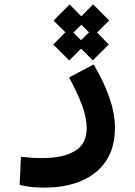

<svg xmlns="http://www.w3.org/2000/svg" viewBox="-20 -629 626 889"><path d="M186.5 239.7Q147.5 239.7 122.8 236.6Q98.1 233.4 70.8 227.1L77.1 97.2Q105 99.6 124.5 101.3Q144 103 176.8 103Q270.5 103 325.9 70.6Q381.3 38.1 381.3 -34.2Q381.3 -83.5 360.6 -139.9Q339.8 -196.3 299.8 -270.5L413.6 -330.6Q460.4 -252 486.3 -178Q512.2 -104 512.2 -38.1Q512.2 55.2 470.5 116.9Q428.7 178.7 355.2 209.2Q281.7 239.7 186.5 239.7ZM300.8 -349.1 226.6 -422.9 282.7 -479.5 228 -533.7 302.2 -608.4 356.4 -553.7 411.1 -608.9 485.4 -534.2 429.2 -478.5 483.9 -423.3 409.7 -349.6 355.5 -403.8ZM355 -442.9 392.1 -479.5 356.9 -514.6 319.8 -478Z"/></svg>

Font: Cascadia Code PL
Style: Bold
Weight: 700
Monospace: yes
Designer: Aaron Bell
Foundry: Saja Typeworks
Version: Version 2404.023; ttfautohint (v1.8.4)